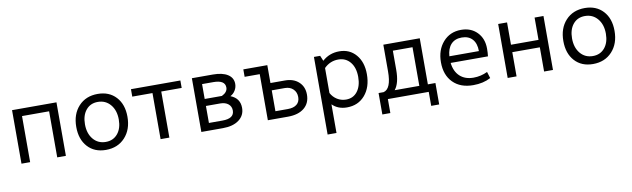

<svg xmlns="http://www.w3.org/2000/svg" viewBox="-43 -989 5606 1703"><g transform="rotate(-10 2760.0 -137.5)"><path d="M83 0V-482H483V0H405V-415H161V0Z M843 10Q740 10 679 -57Q618 -124 618 -236Q618 -351 683 -421.5Q748 -492 855 -492Q958 -492 1019.5 -425.5Q1081 -359 1081 -247Q1081 -132 1015.5 -61Q950 10 843 10ZM854 -60Q921 -60 961 -108Q1001 -156 1001 -236Q1001 -319 957.5 -370.5Q914 -422 844 -422Q777 -422 737.5 -374Q698 -326 698 -246Q698 -163 741 -111.5Q784 -60 854 -60Z M1336 0V-415H1154V-482H1599V-415H1415V0Z M1703 0V-484H1892Q1978 -484 2025.5 -453.5Q2073 -423 2073 -368Q2073 -337 2056.5 -309.5Q2040 -282 2012 -268Q2096 -235 2096 -148Q2096 -80 2042.5 -40Q1989 0 1897 0ZM1924 -283H1938Q1990 -308 1990 -350Q1990 -417 1884 -417H1783V-283ZM1783 -67H1905Q2011 -67 2011 -139Q2011 -176 1984 -198Q1957 -220 1912 -220H1783Z M2302 0V-415H2166V-482H2382V-321H2513Q2590 -321 2636.5 -278Q2683 -235 2683 -164Q2683 -87 2630 -43.5Q2577 0 2483 0ZM2382 -67H2494Q2546 -67 2574.5 -90Q2603 -113 2603 -156Q2603 -200 2574.5 -227.5Q2546 -255 2500 -255H2382Z M2802 217V-482H2858L2878 -434Q2942 -492 3031 -492Q3124 -492 3181 -425.5Q3238 -359 3238 -250Q3238 -133 3176.5 -61.5Q3115 10 3014 10Q2933 10 2882 -41V217ZM3010 -422Q2936 -422 2882 -368V-143Q2902 -105 2938 -82.5Q2974 -60 3018 -60Q3083 -60 3120.5 -109Q3158 -158 3158 -240Q3158 -323 3117.5 -372.5Q3077 -422 3010 -422Z M3311 126V-67H3356Q3427 -84 3427 -242V-482H3755V-67H3823V126H3751V0H3383V126ZM3501 -243Q3501 -122 3456 -67H3678V-415H3501Z M4151 10Q4036 10 3969.5 -57Q3903 -124 3903 -239Q3903 -350 3965.5 -421Q4028 -492 4128 -492Q4217 -492 4272 -435.5Q4327 -379 4327 -288Q4327 -249 4323 -219H3987Q3996 -141 4042.5 -98Q4089 -55 4165 -55Q4231 -55 4291 -84L4309 -26Q4242 10 4151 10ZM4122 -424Q4061 -424 4026 -386.5Q3991 -349 3986 -279H4252Q4252 -348 4218 -386Q4184 -424 4122 -424Z M4462 0V-486H4542V-285H4790V-486H4870V0H4790V-218H4542V0Z M5230 10Q5127 10 5066 -57Q5005 -124 5005 -236Q5005 -351 5070 -421.5Q5135 -492 5242 -492Q5345 -492 5406.5 -425.5Q5468 -359 5468 -247Q5468 -132 5402.5 -61Q5337 10 5230 10ZM5241 -60Q5308 -60 5348 -108Q5388 -156 5388 -236Q5388 -319 5344.5 -370.5Q5301 -422 5231 -422Q5164 -422 5124.5 -374Q5085 -326 5085 -246Q5085 -163 5128 -111.5Q5171 -60 5241 -60Z"/></g></svg>

Font: Cantarell
Style: Regular
Weight: 400
Designer: Dave Crossland, Nikolaus Waxweiler, Florian Fecher, Jacques Le Bailly, Eben Sorkin, Alexei Vanyashin, Alexios Zavras, Em
Version: Version 0.303